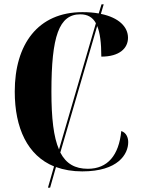

<svg xmlns="http://www.w3.org/2000/svg" viewBox="-20 -780 648 885"><path d="M201 85H211L238 -10C274 3 314 10 359 10C525 10 571 -70 571 -125C571 -143 564 -168 539 -176C528 -64 476 -2 385 -2C326 -2 285 -25 258 -77L428 -660C441 -629 447 -582 447 -519C530 -519 570 -557 570 -606C570 -656 528 -699 445 -716L458 -760H448L435 -718C413 -722 388 -724 360 -724C154 -724 48 -575 48 -358C48 -189 107 -63 229 -13ZM217 -358C217 -613 252 -714 350 -714C383 -714 407 -701 422 -673L252 -91C227 -148 217 -235 217 -358Z"/></svg>

Font: Noto Serif Display Condensed ExtraBold
Style: Regular
Weight: 800
Width: 3
Designer: Monotype Design Team
Foundry: Monotype Imaging Inc.
Version: Version 2.009